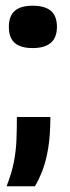

<svg xmlns="http://www.w3.org/2000/svg" viewBox="-20 -518 243 671"><path d="M3 133Q21 87 28.5 48Q36 9 37.5 -29Q39 -67 39 -109H156Q156 -46 148.5 -0.5Q141 45 128.5 77.5Q116 110 102 133ZM94 -350Q52 -350 31.5 -368Q11 -386 11 -424Q11 -462 31.5 -480Q52 -498 94 -498Q137 -498 158 -480Q179 -462 179 -424Q179 -350 94 -350Z"/></svg>

Font: Bricolage Grotesque 20pt SemiBold
Style: Regular
Weight: 600
Version: Version 1.001;gftools[0.9.33.dev8+g029e19f]